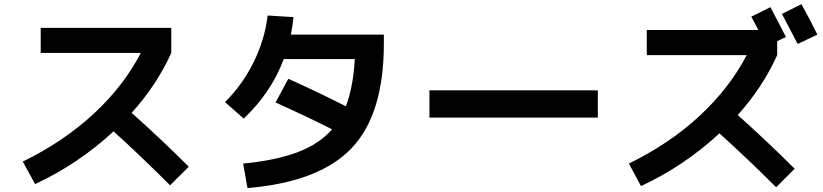

<svg xmlns="http://www.w3.org/2000/svg" viewBox="-20 -870 4040 942"><path d="M179.7 -610.4V-733.4H820.3V-610.4Q750 -454.1 626 -316.4Q786.1 -172.9 906.2 -51.8L814.5 39.1Q668 -107.4 537.1 -225.6Q364.3 -65.4 152.3 33.2L91.8 -77.1Q293 -175.8 439.9 -312Q586.9 -448.2 670.9 -610.4Z M1194.3 52.7 1172.9 -67.4Q1333 -83 1439.5 -123Q1545.9 -163.1 1609.4 -235.4Q1490.2 -295.9 1332 -367.2L1394.5 -483.4Q1554.7 -411.1 1676.8 -348.6Q1712.9 -441.4 1720.7 -580.1H1372.1Q1311.5 -417 1175.8 -288.1L1084 -369.1Q1168.9 -453.1 1224.1 -564.5Q1279.3 -675.8 1293 -793.9L1419.9 -786.1Q1415 -737.3 1407.2 -700.2H1863.3V-657.2Q1863.3 -308.6 1704.6 -142.6Q1545.9 23.4 1194.3 52.7Z M2086.9 -293V-426.8H2913.1V-293Z M3153.3 -599.6V-722.7H3701.2Q3676.8 -766.6 3666 -788.1L3759.8 -835Q3800.8 -757.8 3835.9 -688.5L3793 -668V-599.6Q3721.7 -441.4 3599.6 -305.7Q3750 -170.9 3878.9 -42L3788.1 48.8Q3652.3 -86.9 3509.8 -215.8Q3336.9 -55.7 3125 43L3065.4 -67.4Q3266.6 -166 3413.1 -302.2Q3559.6 -438.5 3643.6 -599.6ZM3990.2 -700.2 3893.6 -654.3Q3839.8 -757.8 3816.4 -801.8L3912.1 -849.6Q3958 -766.6 3990.2 -700.2Z"/></svg>

Font: Mgen+ 1c bold
Style: Bold
Weight: 700
Designer: [Source Han Sans]
Ryoko NISHIZUKA  (kana & ideographs); Paul D. Hunt (Latin, Greek & Cyrillic); Wenlong ZHANG  (bopomofo
Version: Version 1.059.20150602